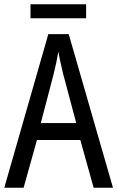

<svg xmlns="http://www.w3.org/2000/svg" viewBox="-20 -874 547 894"><path d="M381 -854H122V-789H381ZM416 0H506L300 -715H205L0 0H90L152 -222H354ZM274 -530 335 -301H170L230 -530C238 -562 246 -600 252 -634C256 -605 267 -560 274 -530Z"/></svg>

Font: Noto Sans Lao UI Cond
Style: Regular
Weight: 400
Width: 3
Designer: Monotype Design Team
Foundry: Monotype Imaging Inc.
Version: Version 2.000